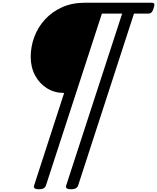

<svg xmlns="http://www.w3.org/2000/svg" viewBox="-20 -1003 1156 1413"><path d="M266 390Q222 390 231 362L452 -319H450Q382 -319 326.5 -353Q271 -387 238.5 -447.5Q206 -508 206 -585Q206 -659 232 -730Q258 -801 309.5 -858Q361 -915 435.5 -949Q510 -983 607 -983H1096Q1111 -983 1115 -974.5Q1119 -966 1111 -943Q1104 -921 1095 -912Q1086 -903 1071 -903H966L555 362Q546 390 502 390Q458 390 467 362L879 -903H730L318 362Q309 390 266 390Z"/></svg>

Font: Playwrite CZ
Style: Regular
Weight: 400
Designer: Veronika Burian, José Scaglione
Foundry: TypeTogether
Version: Version 1.002